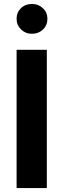

<svg xmlns="http://www.w3.org/2000/svg" viewBox="-20 -952 321 972"><path d="M64 0ZM64 0V-700H217V0ZM142 -781Q109 -781 86.5 -803Q64 -825 64 -857Q64 -889 86 -910.5Q108 -932 142 -932Q174 -932 197 -910.5Q220 -889 220 -857Q220 -824 197.5 -802.5Q175 -781 142 -781Z"/></svg>

Font: Rosa Sans
Style: Bold
Weight: 700
Designer: Pentagram / MCKL
Foundry: Pentagram / MCKL
Version: Version 1.005;September 16, 2019;FontCreator 11.5.0.2425 64-